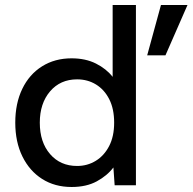

<svg xmlns="http://www.w3.org/2000/svg" viewBox="-20 -740 769 767"><path d="M266 7Q199 7 148.5 -25Q98 -57 69.5 -115Q41 -173 41 -250Q41 -327 69 -385Q97 -443 148 -475Q199 -507 266 -507Q322 -507 363.5 -486Q405 -465 430 -433V-720H523V0H438L433 -71Q408 -38 366.5 -15.5Q325 7 266 7ZM288 -77Q329 -77 362.5 -97.5Q396 -118 416 -156.5Q436 -195 436 -250Q436 -305 416.5 -343.5Q397 -382 363.5 -402.5Q330 -423 288 -423Q221 -423 180 -375Q139 -327 139 -250Q139 -172 180 -124.5Q221 -77 288 -77ZM568 -519 623 -720H729L641 -519Z"/></svg>

Font: Envelope Sans Variable
Style: Regular
Weight: 500
Designer: Andreas Rasmussen / Norman Anderson
Foundry: mail.de GmbH
Version: Version 1.150